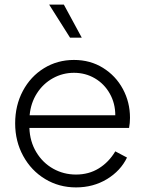

<svg xmlns="http://www.w3.org/2000/svg" viewBox="-20 -804 631 836"><path d="M46 -267Q46 -345 79.5 -408Q113 -471 171.5 -507Q230 -543 302 -543Q373 -543 428.5 -508.5Q484 -474 515 -416.5Q546 -359 546 -291Q546 -268 542 -247H108Q110 -188 138 -141.5Q166 -95 211.5 -69.5Q257 -44 311 -44Q367 -44 410.5 -71Q454 -98 482 -145L533 -118Q505 -60 445.5 -24Q386 12 311 12Q237 12 176.5 -24.5Q116 -61 81 -125Q46 -189 46 -267ZM482 -302Q482 -354 458 -396.5Q434 -439 393 -463Q352 -487 302 -487Q253 -487 210.5 -463.5Q168 -440 141 -398Q114 -356 109 -302ZM194 -784H258L336 -640H285Z"/></svg>

Font: BLUETTI 2.0 Extralight
Style: Roman
Weight: 200
Designer: Stijn de Vries
Foundry: tokotype
Version: Version 2.005;October 31, 2023;FontCreator 14.0.0.2814 64-bi